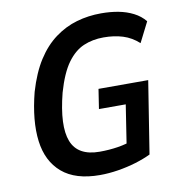

<svg xmlns="http://www.w3.org/2000/svg" viewBox="-81 -790 823 875"><g transform="rotate(-10 330.5 -352.5)"><path d="M312 10Q199 10 137 -43Q75 -96 63 -191Q51 -286 84 -415Q109 -500 145.5 -557Q182 -614 229.5 -649Q277 -684 331 -699.5Q385 -715 444 -715Q487 -715 524 -708Q561 -701 592.5 -685Q624 -669 645 -643L598 -550Q565 -580 525 -592.5Q485 -605 436 -605Q385 -605 343 -587Q301 -569 267.5 -523Q234 -477 209 -390Q171 -241 199.5 -168Q228 -95 329 -95Q373 -95 414 -101.5Q455 -108 493 -123L451 -80L483 -287H359L373 -378H603L550 -43Q519 -28 479.5 -16Q440 -4 396.5 3Q353 10 312 10Z"/></g></svg>

Font: Nunito Sans 7pt Condensed
Style: Bold Italic
Weight: 700
Width: 3
Italic angle: -9°
Designer: Vernon Adams
Foundry: Vernon Adams
Version: Version 3.101;gftools[0.9.27]